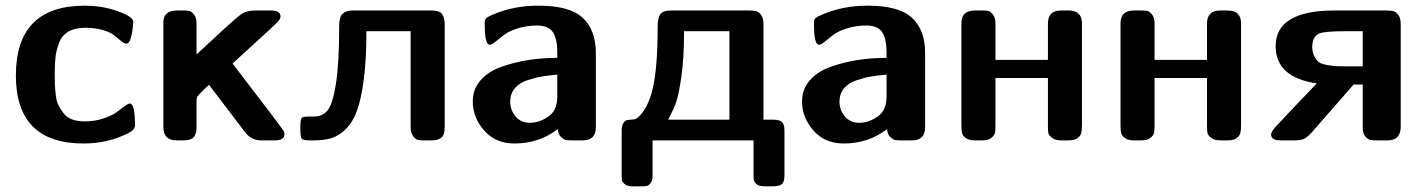

<svg xmlns="http://www.w3.org/2000/svg" viewBox="-20 -495 5020 677"><path d="M36 -229Q36 -475 279 -475Q360 -475 427 -442Q450 -430 450 -417Q444 -341 426 -341Q419 -341 408 -349.5Q397 -358 384.5 -369Q372 -380 344.5 -388.5Q317 -397 280 -397Q245 -397 222 -384Q199 -371 189 -345.5Q179 -320 176 -296Q173 -272 173 -236Q173 -212 173.5 -198.5Q174 -185 176.5 -161.5Q179 -138 186 -124.5Q193 -111 204 -96Q215 -81 234 -74Q253 -67 278 -67Q314 -67 344 -77Q374 -87 390 -98.5Q406 -110 419 -120Q432 -130 438 -130Q456 -130 456 -53Q456 -38 435 -27Q362 11 275 11Q36 11 36 -229Z M556 -414Q555 -458 604 -458H626Q639 -458 647 -456.5Q655 -455 664 -444Q673 -433 673 -413V-303Q699 -327 740 -365Q815 -435 833 -446.5Q851 -458 882 -458H935Q969 -458 969 -437V-436Q969 -428 958 -416.5Q947 -405 883 -347Q834 -302 800 -271Q975 -43 981 -32Q983 -27 983 -22Q983 0 950 0H900Q866 0 844 -29L717 -196Q711 -191 704 -184Q697 -177 694 -174Q691 -171 686.5 -166.5Q682 -162 680.5 -160.5Q679 -159 677 -155.5Q675 -152 674.5 -151Q674 -150 673.5 -146Q673 -142 673 -140Q673 -138 673 -133V-47Q673 -38 672 -32.5Q671 -27 667.5 -18Q664 -9 653 -4.5Q642 0 625 0H603Q556 0 556 -47V-413Z M1039 -45Q1039 -72 1043 -78Q1047 -84 1066 -84H1087Q1117 -84 1135 -105.5Q1153 -127 1164.5 -199.5Q1176 -272 1176 -404Q1176 -435 1188 -446.5Q1200 -458 1223 -458H1502Q1530 -458 1539 -445Q1548 -432 1548 -410V-46Q1548 -19 1536 -9.5Q1524 0 1502 0H1474Q1462 0 1454 -1.5Q1446 -3 1437 -14.5Q1428 -26 1428 -48V-385H1272Q1272 -287 1263 -217Q1254 -147 1239 -105.5Q1224 -64 1199.5 -40Q1175 -16 1149 -8Q1123 0 1086 0H1072Q1048 0 1043.5 -6.5Q1039 -13 1039 -45Z M1647 -137Q1647 -181 1675 -212.5Q1703 -244 1749.5 -260Q1796 -276 1844 -283.5Q1892 -291 1945 -291V-310Q1945 -358 1929.5 -381.5Q1914 -405 1874 -405Q1836 -405 1804 -394.5Q1772 -384 1756 -371Q1740 -358 1726.5 -347.5Q1713 -337 1707 -337Q1706 -337 1702 -339Q1689 -347 1689 -414Q1689 -426 1694.5 -431Q1700 -436 1719 -444Q1791 -475 1879 -475Q1989 -475 2035 -432Q2081 -389 2081 -308V-47Q2081 0 2035 0H1998Q1984 0 1976.5 -1Q1969 -2 1958.5 -11.5Q1948 -21 1947 -40Q1881 11 1794 11Q1727 11 1687 -35Q1647 -81 1647 -137ZM1779 -137Q1779 -107 1798 -84.5Q1817 -62 1848 -62Q1881 -62 1913 -83.5Q1945 -105 1945 -155V-232Q1914 -229 1892 -225.5Q1870 -222 1840.5 -212.5Q1811 -203 1795 -183.5Q1779 -164 1779 -137Z M2172 -36Q2172 -51 2177.5 -60Q2183 -69 2188 -70.5Q2193 -72 2203.5 -73Q2214 -74 2216 -74Q2232 -78 2251 -106Q2270 -134 2282 -184Q2299 -260 2299 -403Q2299 -432 2308.5 -445Q2318 -458 2347 -458H2621Q2636 -458 2645.5 -456Q2655 -454 2663.5 -442.5Q2672 -431 2672 -410V-73H2707Q2728 -73 2737 -65Q2746 -57 2746 -35V124Q2746 147 2736.5 154.5Q2727 162 2706 162H2674Q2657 162 2648 154.5Q2639 147 2638 140.5Q2637 134 2637 122V0H2281V125Q2281 141 2274.5 150Q2268 159 2261 160.5Q2254 162 2241 162H2209Q2192 162 2183 154.5Q2174 147 2173 140.5Q2172 134 2172 122ZM2336 -73H2552V-385H2392Q2392 -290 2382.5 -224.5Q2373 -159 2364 -134Q2355 -109 2336 -73Z M2808 -137Q2808 -181 2836 -212.5Q2864 -244 2910.5 -260Q2957 -276 3005 -283.5Q3053 -291 3106 -291V-310Q3106 -358 3090.5 -381.5Q3075 -405 3035 -405Q2997 -405 2965 -394.5Q2933 -384 2917 -371Q2901 -358 2887.5 -347.5Q2874 -337 2868 -337Q2867 -337 2863 -339Q2850 -347 2850 -414Q2850 -426 2855.5 -431Q2861 -436 2880 -444Q2952 -475 3040 -475Q3150 -475 3196 -432Q3242 -389 3242 -308V-47Q3242 0 3196 0H3159Q3145 0 3137.5 -1Q3130 -2 3119.5 -11.5Q3109 -21 3108 -40Q3042 11 2955 11Q2888 11 2848 -35Q2808 -81 2808 -137ZM2940 -137Q2940 -107 2959 -84.5Q2978 -62 3009 -62Q3042 -62 3074 -83.5Q3106 -105 3106 -155V-232Q3075 -229 3053 -225.5Q3031 -222 3001.5 -212.5Q2972 -203 2956 -183.5Q2940 -164 2940 -137Z M3370 -54V-413Q3370 -458 3417 -458H3445Q3457 -458 3464.5 -456.5Q3472 -455 3481 -444Q3490 -433 3490 -412V-284H3675V-412Q3675 -458 3721 -458H3748Q3795 -458 3795 -413V-54Q3795 -36 3792.5 -26Q3790 -16 3779.5 -8Q3769 0 3748 0H3722Q3701 0 3689.5 -9Q3678 -18 3676.5 -26.5Q3675 -35 3675 -48V-220H3490V-48Q3490 -35 3488 -26Q3486 -17 3475 -8.5Q3464 0 3443 0H3418Q3396 0 3385 -8.5Q3374 -17 3372 -26.5Q3370 -36 3370 -54Z M3931 -54V-413Q3931 -458 3978 -458H4006Q4018 -458 4025.5 -456.5Q4033 -455 4042 -444Q4051 -433 4051 -412V-284H4236V-412Q4236 -458 4282 -458H4309Q4356 -458 4356 -413V-54Q4356 -36 4353.5 -26Q4351 -16 4340.5 -8Q4330 0 4309 0H4283Q4262 0 4250.5 -9Q4239 -18 4237.5 -26.5Q4236 -35 4236 -48V-220H4051V-48Q4051 -35 4049 -26Q4047 -17 4036 -8.5Q4025 0 4004 0H3979Q3957 0 3946 -8.5Q3935 -17 3933 -26.5Q3931 -36 3931 -54Z M4462 -21Q4462 -30 4477.5 -47.5Q4493 -65 4623 -201Q4478 -222 4478 -332Q4478 -458 4686 -458H4868Q4884 -458 4893.5 -455.5Q4903 -453 4911 -442Q4919 -431 4919 -409V-49Q4919 0 4873 0H4834Q4820 0 4812 -1.5Q4804 -3 4794.5 -13.5Q4785 -24 4785 -45V-197H4753Q4739 -181 4606 -29Q4591 -12 4579 -6Q4567 0 4546 0H4495Q4462 0 4462 -21ZM4607 -330Q4607 -310 4614.5 -296Q4622 -282 4631 -275.5Q4640 -269 4661 -265.5Q4682 -262 4694.5 -261.5Q4707 -261 4735 -261H4785V-385H4725Q4650 -385 4632 -377Q4607 -366 4607 -330Z"/></svg>

Font: CMU Sans Serif
Style: Bold
Weight: 700
Version: Version 0.7.0